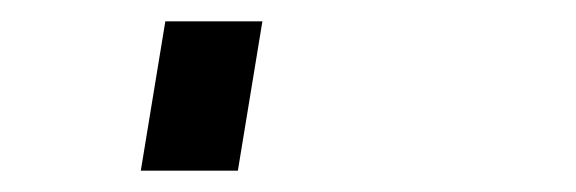

<svg xmlns="http://www.w3.org/2000/svg" viewBox="-20 60 540 180"><path d="M112 220 135 80H226L203 220Z"/></svg>

Font: Iosevka Curly Slab Oblique
Style: Bold
Weight: 700
Italic angle: -9°
Monospace: yes
Designer: Belleve Invis
Foundry: Belleve Invis
Version: Version 11.1.0; ttfautohint (v1.8.3)